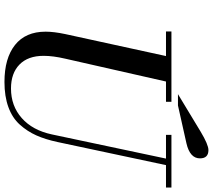

<svg xmlns="http://www.w3.org/2000/svg" viewBox="-68 -896 977 882"><g transform="rotate(90 421.0 -455.5)"><path d="M448 -754V-729H355L250 -266Q237 -210 237 -167Q237 -95 277 -56Q317 -17 387 -17Q467 -17 523 -66.5Q579 -116 598 -205L709 -729H600V-754H842V-729H739L633 -231Q621 -175 602.5 -133.5Q584 -92 553 -57.5Q522 -23 472.5 -5Q423 13 357 13Q248 13 187 -35.5Q126 -84 126 -176Q126 -214 137 -266L238 -729H125V-754ZM639 -823 465 -784H413L585 -888Q645 -924 670 -924Q708 -924 708 -885Q708 -839 639 -823Z"/></g></svg>

Font: Libre Bodoni
Style: Italic
Weight: 400
Italic angle: -13°
Designer: Pablo Impallari, Rodrigo Fuenzalida
Foundry: Pablo Impallari, Rodrigo Fuenzalida
Version: Version 1.001